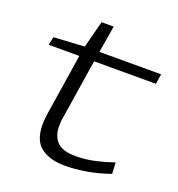

<svg xmlns="http://www.w3.org/2000/svg" viewBox="-124 -767 813 879"><g transform="rotate(20 282.5 -327.5)"><path d="M502 -84 505 -29Q445 -8 389.5 1Q334 10 289 10Q215 10 171.5 -22.5Q128 -55 128 -133Q128 -157 133 -189L179 -485H30L38 -525L188 -534L222 -665H281L259 -534H560L552 -485H251L205 -191Q203 -181 202.5 -170.5Q202 -160 202 -150Q202 -105 228 -76.5Q254 -48 321 -48Q365 -48 410.5 -58Q456 -68 502 -84Z"/></g></svg>

Font: Georama ExtraExtended Light
Style: Italic
Weight: 300
Width: 8
Italic angle: -9°
Designer: Jean-Baptiste Levee
Foundry: Production Type
Version: Version 1.000